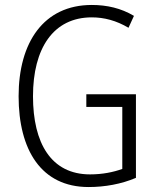

<svg xmlns="http://www.w3.org/2000/svg" viewBox="-20 -837 630 774"><path d="M328 -457V-406H473V-156C437 -143 393 -134 343 -134C186 -134 113 -260 113 -449C113 -642 195 -767 350 -767C400 -767 449 -754 498 -725L520 -773C468 -804 411 -817 350 -817C156 -817 55 -666 55 -449C55 -233 146 -83 337 -83C403 -83 469 -95 528 -120V-457Z"/></svg>

Font: Noto Sans Telugu UI Condensed Light
Style: Regular
Weight: 300
Width: 3
Designer: Jelle Bosma - Monotype Design Team
Foundry: Monotype Imaging Inc.
Version: Version 2.005